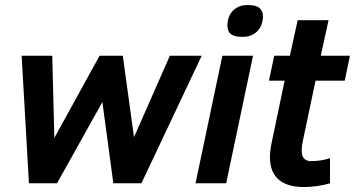

<svg xmlns="http://www.w3.org/2000/svg" viewBox="-20 -736 1425 771"><path d="M547.9 0H435.1L391.1 -326.2L209 0H96.2L66.9 -512.2H189.9L198.2 -182.1L379.9 -512.2H473.1L518.1 -185.1L662.1 -512.2H790Z M765.1 0 873 -512.2H996.1L888.2 0ZM893.1 -634.8Q893.1 -645 896.5 -658.9Q899.9 -672.9 908.9 -685.5Q918 -698.2 934.1 -707Q950.2 -715.8 975.1 -715.8Q1008.3 -715.8 1022.2 -703.6Q1036.1 -691.4 1036.1 -669.9Q1036.1 -658.2 1032.2 -643.8Q1028.3 -629.4 1018.8 -616.9Q1009.3 -604.5 993.4 -596.2Q977.5 -587.9 953.1 -587.9Q936 -587.9 924.3 -591.1Q912.6 -594.2 905.8 -600.3Q898.9 -606.4 896 -615.2Q893.1 -624 893.1 -634.8Z M1305.2 0Q1281.7 7.3 1252.9 11.2Q1224.1 15.1 1201.2 15.1Q1164.6 15.1 1138.4 6.6Q1112.3 -2 1095.7 -17.8Q1079.1 -33.7 1071.5 -55.9Q1064 -78.1 1064 -106Q1064 -120.1 1066.2 -136Q1068.4 -151.9 1072.3 -169.9L1123 -412.1H1060.1L1081.1 -512.2H1144L1175.3 -654.8H1299.3L1268.1 -512.2H1385.3L1364.3 -412.1H1247.1L1196.3 -170.9Q1193.8 -159.7 1192.6 -150.1Q1191.4 -140.6 1191.4 -132.8Q1191.4 -107.9 1201.9 -98.4Q1212.4 -88.9 1229 -88.9Q1246.6 -88.9 1267.3 -91.8Q1288.1 -94.7 1305.2 -101.1Z"/></svg>

Font: Clear Sans
Style: Bold Italic
Weight: 700
Italic angle: -12°
Foundry: Intel Corporation
Version: Version 1.00